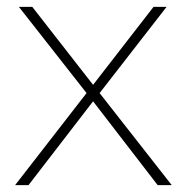

<svg xmlns="http://www.w3.org/2000/svg" viewBox="-20 -539 543 559"><path d="M439 0 251 -244 63 0H24L232 -268L35 -519H74L251 -292L427 -519H465L270 -268L480 0Z"/></svg>

Font: Montserrat Alternates ExLight
Style: Regular
Weight: 275
Designer: Julieta Ulanovsky
Foundry: Julieta Ulanovsky
Version: Version 7.200